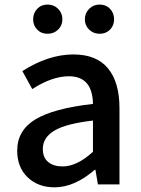

<svg xmlns="http://www.w3.org/2000/svg" viewBox="-20 -801 614 834"><path d="M216.8 12.7Q145.5 12.7 100.1 -30.8Q54.7 -74.2 54.7 -146.5Q54.7 -234.4 133.3 -282.2Q211.9 -330.1 383.8 -349.6Q381.8 -469.7 279.3 -469.7Q206.1 -469.7 120.1 -414.1L77.1 -492.2Q190.4 -564.5 298.8 -564.5Q399.4 -564.5 449.2 -503.9Q499 -443.4 499 -331.1V0H405.3L394.5 -63.5H391.6Q303.7 12.7 216.8 12.7ZM252 -78.1Q314.5 -78.1 383.8 -141.6V-277.3Q265.6 -263.7 215.8 -233.4Q166 -203.1 166 -154.3Q166 -116.2 189.5 -97.2Q212.9 -78.1 252 -78.1ZM124 -716.8Q124 -744.1 141.6 -762.7Q159.2 -781.2 186.5 -781.2Q213.9 -781.2 232.4 -762.7Q251 -744.1 251 -716.8Q251 -690.4 232.4 -672.4Q213.9 -654.3 186.5 -654.3Q159.2 -654.3 141.6 -672.4Q124 -690.4 124 -716.8ZM348.6 -716.8Q348.6 -744.1 367.2 -762.7Q385.7 -781.2 413.1 -781.2Q440.4 -781.2 458 -762.7Q475.6 -744.1 475.6 -716.8Q475.6 -690.4 458 -672.4Q440.4 -654.3 413.1 -654.3Q385.7 -654.3 367.2 -672.4Q348.6 -690.4 348.6 -716.8Z"/></svg>

Font: Gen Shin Gothic Medium
Style: Regular
Weight: 500
Designer: [Source Han Sans]
Ryoko NISHIZUKA  (kana & ideographs); Paul D. Hunt (Latin, Greek & Cyrillic); Wenlong ZHANG  (bopomofo
Version: Version 1.002.20150607